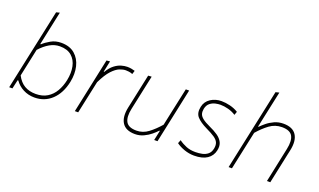

<svg xmlns="http://www.w3.org/2000/svg" viewBox="-77 -1177 2698 1624"><g transform="rotate(20 1272.0 -365.0)"><path d="M281 9Q225.5 9 179.5 -15Q133.5 -39 105 -80H99L81 0H52Q64 -56.5 75.2 -108.8Q86.5 -161 99 -220.5L157.5 -494Q171 -557.5 183.8 -617Q196.5 -676.5 208 -731L239 -739Q226 -677 213.2 -617.5Q200.5 -558 187 -494L174 -433H180Q207 -458.5 247.5 -481.2Q288 -504 339 -504Q415.5 -504 461.5 -464.2Q507.5 -424.5 523 -359.8Q538.5 -295 523 -220Q500.5 -112 436.5 -51.5Q372.5 9 281 9ZM281 -23Q341.5 -23 384.2 -49.2Q427 -75.5 453.5 -121Q480 -166.5 492 -224Q506 -292 494.5 -348.2Q483 -404.5 444.2 -438.2Q405.5 -472 338 -472Q291 -472 247.2 -447Q203.5 -422 162 -376L109 -127Q137.5 -72.5 180 -47.8Q222.5 -23 281 -23Z M643 0Q655 -56.5 666 -108Q677 -159.5 690 -221L700.5 -270.5Q720 -364 748 -494L779 -497L758 -397H763Q789.5 -441 819.5 -464Q849.5 -487 879 -495.5Q908.5 -504 933 -504Q952 -504 970.2 -500.8Q988.5 -497.5 1002 -493L992 -461Q974 -468 959.2 -470Q944.5 -472 931 -472Q906.5 -472 875.5 -459.8Q844.5 -447.5 809 -409.5Q773.5 -371.5 736 -294L720.5 -221.5Q707.5 -160.5 696.2 -108.2Q685 -56 673 0Z M1186 9Q1103 9 1070.2 -42.2Q1037.5 -93.5 1057 -185Q1061.5 -206 1065.8 -225.5Q1070 -245 1075.5 -271Q1088.5 -332.5 1099.8 -385.2Q1111 -438 1123 -494L1154 -496Q1142 -440 1130.5 -386.2Q1119 -332.5 1106 -271L1087 -182Q1070.5 -105 1093 -64Q1115.5 -23 1188 -23Q1246 -23 1294.5 -59.8Q1343 -96.5 1388 -149L1414 -271Q1427 -332 1438.5 -385Q1450 -438 1462 -494H1492Q1480 -438 1468.8 -384.8Q1457.5 -331.5 1444.5 -270.5L1434 -221Q1421 -160 1410 -108.2Q1399 -56.5 1387 0H1357L1376 -89H1371Q1354.5 -70.5 1326.8 -47.5Q1299 -24.5 1263 -7.8Q1227 9 1186 9Z M1718 9Q1673 9 1629.5 -6.2Q1586 -21.5 1556 -44L1568 -75Q1601 -51 1636.8 -37Q1672.5 -23 1719 -23Q1750 -23 1779.2 -29.2Q1808.5 -35.5 1829.8 -53.2Q1851 -71 1858 -105Q1864.5 -137.5 1855 -159.8Q1845.5 -182 1817.5 -201Q1789.5 -220 1741 -243Q1679 -273 1648.8 -306.2Q1618.5 -339.5 1631 -398Q1641.5 -448.5 1684.2 -476.2Q1727 -504 1781 -504Q1818.5 -504 1859 -494Q1899.5 -484 1933 -463L1922 -432Q1890.5 -452.5 1853.5 -462.2Q1816.5 -472 1782 -472Q1763.5 -472 1738 -466.5Q1712.5 -461 1690.5 -443.8Q1668.5 -426.5 1661 -392Q1656 -365.5 1661.8 -345.5Q1667.5 -325.5 1690.8 -307Q1714 -288.5 1761 -267Q1803.5 -248 1836 -225.8Q1868.5 -203.5 1883.5 -173.2Q1898.5 -143 1889 -100Q1878 -48.5 1835.2 -19.8Q1792.5 9 1718 9Z M2027 0Q2039 -56.5 2050.2 -108.8Q2061.5 -161 2074 -220.5L2132.5 -494Q2146 -557.5 2158.8 -617Q2171.5 -676.5 2183 -731L2215 -739Q2189.5 -619.5 2162.5 -494L2144 -407H2149Q2166 -425 2193.8 -447.8Q2221.5 -470.5 2258.2 -487.2Q2295 -504 2339 -504Q2422.5 -504 2455.2 -452.8Q2488 -401.5 2468 -310Q2463.5 -289.5 2459.2 -269.5Q2455 -249.5 2449 -221Q2436 -159.5 2425 -108Q2414 -56.5 2402 0H2372Q2384 -57 2395 -108.8Q2406 -160.5 2418.5 -221L2438 -313Q2454.5 -390.5 2432.2 -431.2Q2410 -472 2337 -472Q2275 -472 2225.5 -435.2Q2176 -398.5 2131 -346L2104 -220Q2091.5 -160.5 2080.2 -108.5Q2069 -56.5 2057 0Z"/></g></svg>

Font: Commissioner Thin
Style: Italic
Weight: 100
Italic angle: -12°
Designer: Kostas Bartsokas
Foundry: Kostas Bartsokas
Version: Version 1.000; ttfautohint (v1.8.3)